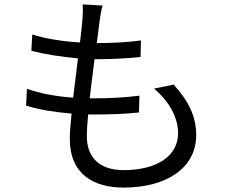

<svg xmlns="http://www.w3.org/2000/svg" viewBox="-20 -808 1040 869"><path d="M677 -407C750 -346 786 -272 786 -205C786 -102 690 -38 540 -38C427 -38 373 -98 373 -192C373 -216 375 -251 379 -290C391 -290 403 -290 415 -290C482 -290 543 -292 609 -299L611 -375C542 -366 472 -363 405 -363H386C393 -420 400 -482 408 -540H415C494 -540 553 -544 616 -550L618 -625C560 -617 493 -613 418 -613C423 -654 428 -689 431 -714C434 -736 437 -756 444 -783L354 -788C356 -764 355 -742 353 -719C351 -692 347 -656 342 -616C268 -620 188 -632 126 -652L122 -578C184 -562 262 -550 333 -544C326 -486 318 -424 311 -366C241 -371 167 -383 102 -406L98 -330C158 -311 230 -300 304 -294C299 -247 296 -207 296 -180C296 -18 405 41 540 41C735 41 868 -49 868 -196C868 -281 834 -350 766 -425Z"/></svg>

Font: Source Han Sans KR Regular
Style: Regular
Weight: 400
Designer: Ryoko NISHIZUKA (kana & ideographs); Paul D. Hunt (Latin, Greek & Cyrillic); Wenlong ZHANG (bopomofo); Sandoll Communica
Foundry: Adobe Systems Incorporated
Version: Version 1.004;PS 1.004;hotconv 1.0.82;makeotf.lib2.5.63406